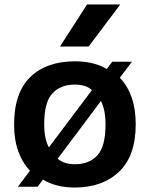

<svg xmlns="http://www.w3.org/2000/svg" viewBox="-20 -828 670 858"><path d="M515.5 -480.5Q549.5 -445.5 568 -393.5Q586.5 -341.5 586.5 -272.5Q586.5 -131.5 512.2 -60.8Q438 10 314.5 10Q230 10 172 -25.5L148 6.5H60L114 -65.5Q80 -100.5 61.5 -152.2Q43 -204 43 -272Q43 -413.5 115.5 -483.8Q188 -554 314.5 -554Q400 -554 457 -519.5L481.5 -552H569.5ZM314.5 -450Q250.5 -450 214 -410.5Q177.5 -371 177.5 -273Q177.5 -207.5 198.5 -169.5L391 -425.5Q376 -438.5 356.8 -444.2Q337.5 -450 314.5 -450ZM314.5 -94Q379 -94 415.2 -133.8Q451.5 -173.5 451.5 -271.5Q451.5 -338 431 -376.5L238 -119Q252.5 -106 272 -100Q291.5 -94 314.5 -94ZM248 -620 369 -808H517.5L376 -620Z"/></svg>

Font: Encode Sans SemiExpanded SemiExpanded SemiBold
Style: Regular
Weight: 600
Width: 6
Designer: Multiple Designers
Foundry: Impallari Type
Version: Version 3.000; ttfautohint (v1.8.3) -l 8 -r 50 -G 200 -x 14 